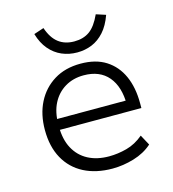

<svg xmlns="http://www.w3.org/2000/svg" viewBox="-107 -794 804 891"><g transform="rotate(-15 295.5 -348.5)"><path d="M325 8Q246 8 188 -22Q130 -52 98.5 -109Q67 -166 67 -246Q67 -321 96 -378Q125 -435 178.5 -468Q232 -501 306 -501Q379 -501 427.5 -470Q476 -439 501 -383.5Q526 -328 526 -252V-229H116V-281H486L465 -261Q465 -348 424 -396.5Q383 -445 306 -445Q255 -445 216 -421.5Q177 -398 155.5 -356Q134 -314 134 -255V-247Q134 -183 157.5 -139.5Q181 -96 223.5 -73.5Q266 -51 324 -51Q366 -51 409 -62.5Q452 -74 490 -106L517 -56Q480 -23 428 -7.5Q376 8 325 8ZM306 -555Q267 -555 233 -569.5Q199 -584 173.5 -614Q148 -644 135 -689L183 -705Q200 -655 230.5 -631.5Q261 -608 306 -608Q350 -608 380 -629.5Q410 -651 434 -704L480 -689Q463 -641 436.5 -611.5Q410 -582 377 -568.5Q344 -555 306 -555Z"/></g></svg>

Font: Nunito Sans 8pt Light
Style: Regular
Weight: 300
Version: Version 3.101;gftools[0.9.27]